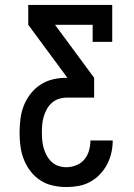

<svg xmlns="http://www.w3.org/2000/svg" viewBox="-20 -755 540 775"><path d="M248 0Q221 0 193.5 -6Q166 -12 143 -27Q120 -42 103 -64Q86 -86 76 -112Q66 -138 62.5 -165Q59 -192 59 -220Q59 -247 62.5 -275Q66 -303 76 -328.5Q86 -354 103.5 -376.5Q121 -399 144.5 -414Q168 -429 195 -435Q222 -441 250 -441H252L94 -655V-735H433V-586H354V-655H202L360 -441V-361H250Q234 -361 218 -356Q202 -351 189.5 -340Q177 -329 169 -314.5Q161 -300 156.5 -284.5Q152 -269 150.5 -252.5Q149 -236 149 -220Q149 -204 150.5 -188Q152 -172 156.5 -156.5Q161 -141 169 -126.5Q177 -112 189 -101Q201 -90 216.5 -85Q232 -80 248 -80Q268 -80 288 -88Q308 -96 321 -112Q334 -128 339.5 -148Q345 -168 345 -188H435Q435 -163 429.5 -138.5Q424 -114 412.5 -92Q401 -70 383.5 -51.5Q366 -33 344 -21Q322 -9 297.5 -4.5Q273 0 248 0Z"/></svg>

Font: Iosevka Curly Slab Medium
Style: Regular
Weight: 500
Monospace: yes
Designer: Belleve Invis
Foundry: Belleve Invis
Version: Version 22.1.2; ttfautohint (v1.8.4)